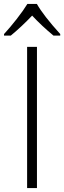

<svg xmlns="http://www.w3.org/2000/svg" viewBox="-36 -951 324 971"><path d="M101.1 0V-713.9H150.9V0ZM-15.6 -778.8Q14.6 -811.5 48.6 -855Q82.5 -898.4 102.5 -931.2H150.4Q183.6 -872.6 268.6 -778.8V-771H234.4Q174.8 -820.3 126.5 -872.1Q73.7 -816.4 18.6 -771H-15.6Z"/></svg>

Font: Zoram GWebM Light
Style: Regular
Weight: 300
Foundry: Ascender Corporation
Version: Version 1.000